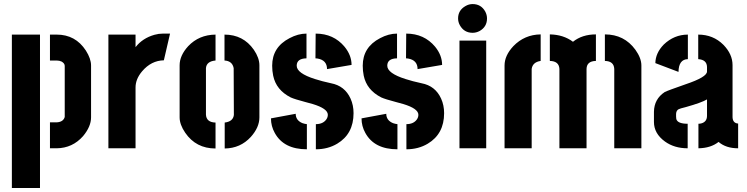

<svg xmlns="http://www.w3.org/2000/svg" viewBox="-20 -726 3658 940"><path d="M224.6 0V-127H257.8Q290 -128.9 296.9 -153.3V-403.3Q296.9 -416 281.2 -424.8Q270.5 -429.7 257.8 -429.7H224.6V-556.6H257.8Q349.6 -556.6 400.4 -478.5Q425.8 -438.5 425.8 -405.3V-151.4Q425.8 -106.4 386.7 -59.6Q335 -1 257.8 0ZM38.1 194.3V-556.6H175.8V194.3Z M510.7 0V-556.6H643.6V-495.1Q677.7 -539.1 736.3 -555.7Q756.8 -561.5 777.3 -561.5H812.5L782.2 -430.7Q720.7 -429.7 675.8 -377Q643.6 -338.9 643.6 -297.9V0Z M859.4 -151.4V-406.2Q859.4 -454.1 901.4 -500Q954.1 -555.7 1035.2 -556.6V-429.7Q991.2 -425.8 988.3 -392.6V-165Q990.2 -127 1035.2 -126V1Q939.5 1 886.7 -76.2Q859.4 -116.2 859.4 -151.4ZM1080.1 1V-126Q1121.1 -130.9 1125 -163.1L1124 -392.6Q1117.2 -427.7 1079.1 -429.7V-556.6Q1170.9 -556.6 1222.7 -482.4Q1250 -442.4 1250 -406.2V-151.4Q1250 -102.5 1208 -55.7Q1157.2 0 1080.1 1Z M1306.6 -146.5 1427.7 -168.9Q1427.7 -136.7 1460.9 -123Q1472.7 -119.1 1482.4 -118.2V4.9Q1369.1 4.9 1325.2 -75.2Q1306.6 -108.4 1306.6 -146.5ZM1312.5 -404.3Q1312.5 -495.1 1397.5 -539.1Q1439.5 -561.5 1480.5 -561.5V-440.4Q1432.6 -439.5 1432.6 -404.3Q1432.6 -367.2 1522.5 -338.9Q1555.7 -328.1 1600.6 -318.4Q1668 -305.7 1696.3 -243.2Q1710.9 -210.9 1710.9 -171.9Q1710.9 -70.3 1630.9 -22.5Q1585 4.9 1526.4 4.9V-118.2Q1560.5 -118.2 1577.1 -140.6Q1585 -151.4 1585 -164.1Q1585 -194.3 1510.7 -216.8Q1499 -219.7 1474.6 -226.6Q1422.9 -240.2 1403.3 -249Q1332 -285.2 1317.4 -355.5Q1312.5 -378.9 1312.5 -404.3ZM1524.4 -440.4 1525.4 -561.5Q1613.3 -561.5 1667 -497.1Q1701.2 -455.1 1701.2 -408.2L1581.1 -387.7Q1581.1 -431.6 1534.2 -439.5Q1528.3 -440.4 1524.4 -440.4Z M1750 -146.5 1871.1 -168.9Q1871.1 -136.7 1904.3 -123Q1916 -119.1 1925.8 -118.2V4.9Q1812.5 4.9 1768.6 -75.2Q1750 -108.4 1750 -146.5ZM1755.9 -404.3Q1755.9 -495.1 1840.8 -539.1Q1882.8 -561.5 1923.8 -561.5V-440.4Q1876 -439.5 1876 -404.3Q1876 -367.2 1965.8 -338.9Q1999 -328.1 2043.9 -318.4Q2111.3 -305.7 2139.6 -243.2Q2154.3 -210.9 2154.3 -171.9Q2154.3 -70.3 2074.2 -22.5Q2028.3 4.9 1969.7 4.9V-118.2Q2003.9 -118.2 2020.5 -140.6Q2028.3 -151.4 2028.3 -164.1Q2028.3 -194.3 1954.1 -216.8Q1942.4 -219.7 1918 -226.6Q1866.2 -240.2 1846.7 -249Q1775.4 -285.2 1760.7 -355.5Q1755.9 -378.9 1755.9 -404.3ZM1967.8 -440.4 1968.8 -561.5Q2056.6 -561.5 2110.4 -497.1Q2144.5 -455.1 2144.5 -408.2L2024.4 -387.7Q2024.4 -431.6 1977.5 -439.5Q1971.7 -440.4 1967.8 -440.4Z M2222.7 -635.7Q2222.7 -675.8 2258.8 -696.3Q2275.4 -706.1 2293.9 -706.1Q2335 -706.1 2355.5 -669.9Q2364.3 -653.3 2364.3 -635.7Q2364.3 -594.7 2328.1 -574.2Q2311.5 -565.4 2293.9 -565.4Q2252 -565.4 2231.4 -602.5Q2222.7 -618.2 2222.7 -635.7ZM2229.5 0V-527.3H2360.4V0Z M2450.2 0V-405.3Q2450.2 -454.1 2493.2 -500Q2547.9 -556.6 2627 -557.6V-427.7Q2587.9 -421.9 2583 -388.7V0ZM2671.9 -427.7V-557.6Q2738.3 -556.6 2785.2 -521.5Q2830.1 -557.6 2897.5 -557.6V-427.7Q2852.5 -426.8 2851.6 -388.7V0H2718.8V-388.7Q2716.8 -426.8 2671.9 -427.7ZM2941.4 -427.7V-557.6Q3036.1 -557.6 3090.8 -482.4Q3120.1 -441.4 3120.1 -405.3V0H2987.3V-388.7Q2985.4 -426.8 2941.4 -427.7Z M3181.6 -128.9Q3181.6 -72.3 3235.4 -33.2Q3281.2 0 3346.7 0V-120.1Q3296.9 -120.1 3291 -143.6Q3290 -149.4 3290 -155.3V-168.9Q3291 -185.5 3302.7 -191.4Q3307.6 -194.3 3338.9 -202.1Q3415 -223.6 3441.4 -239.3V-159.2Q3441.4 -129.9 3414.1 -122.1Q3407.2 -120.1 3399.4 -120.1V0Q3460 -1 3498 -31.2Q3534.2 0 3593.8 0V-121.1Q3567.4 -123 3566.4 -152.3V-407.2Q3566.4 -460.9 3521.5 -506.8Q3471.7 -556.6 3398.4 -556.6V-436.5Q3440.4 -433.6 3441.4 -398.4V-376Q3441.4 -348.6 3336.9 -313.5Q3247.1 -282.2 3234.4 -275.4Q3182.6 -241.2 3181.6 -178.7ZM3188.5 -417 3301.8 -374Q3302.7 -435.5 3347.7 -436.5V-556.6Q3280.3 -556.6 3229.5 -507.8Q3189.5 -466.8 3188.5 -417Z"/></svg>

Font: Post No Bills Colombo
Style: ExtraBold
Weight: 900
Designer: Kosala Senevirathne, Siva Puranthara, Lasantha Premarathna, Tharique Azeez
Foundry: Mooniak
Version: Version 1.220 ; ttfautohint (v1.5)